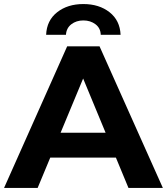

<svg xmlns="http://www.w3.org/2000/svg" viewBox="-29 -929 825 949"><path d="M-9 0 303 -700H463L776 0H606L350 -618H414L157 0ZM147 -150 190 -273H550L594 -150ZM199 -757Q202 -828 253.5 -868.5Q305 -909 383 -909Q461 -909 512.5 -868.5Q564 -828 567 -757H469Q468 -790 443 -809Q418 -828 383 -828Q348 -828 323.5 -809Q299 -790 297 -757Z"/></svg>

Font: MOST Montserrat
Style: Bold
Weight: 700
Designer: Julieta Ulanovsky
Foundry: Julieta Ulanovsky
Version: Version 8.000;March 11, 2024;FontCreator 15.0.0.2926 64-bit